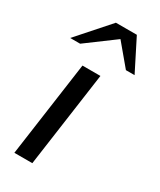

<svg xmlns="http://www.w3.org/2000/svg" viewBox="-188 -729 654 787"><g transform="rotate(30 138.5 -335.0)"><path d="M170.9 -449.2 107.9 0H22.9L85.9 -449.2ZM215.8 -669.9 290.5 -522H249.5L166.5 -621.1L32.7 -522H-14.2L116.7 -669.9Z"/></g></svg>

Font: Myanmar Pyu Pro
Style: Regular
Weight: 400
Designer: Khon Soe Zaw Thu
Foundry: PaOh Unicode
Version: Version 2.00 April 29, 2017